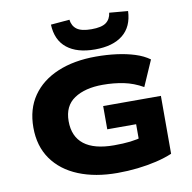

<svg xmlns="http://www.w3.org/2000/svg" viewBox="-101 -1067 1177 1179"><g transform="rotate(-10 488.0 -478.0)"><path d="M537 11Q399 11 295 -31.5Q191 -74 133.5 -155.5Q76 -237 76 -353Q76 -468 132 -549Q188 -630 290 -673Q392 -716 529 -716Q596 -716 657.5 -708Q719 -700 771 -683.5Q823 -667 860 -640L790 -480Q732 -513 671 -525.5Q610 -538 540 -538Q430 -538 363 -493.5Q296 -449 296 -354Q296 -258 359 -209Q422 -160 546 -160Q604 -160 646.5 -165Q689 -170 732 -182L701 -142V-264H521V-409H881V-48Q836 -29 780.5 -16Q725 -3 663.5 4Q602 11 537 11ZM533 -760Q421 -760 358.5 -810Q296 -860 292 -957L409 -967Q414 -927 442.5 -906.5Q471 -886 533 -886Q596 -886 624 -906.5Q652 -927 657 -967L773 -957Q769 -860 707 -810Q645 -760 533 -760Z"/></g></svg>

Font: Nunito Sans 7pt Expanded Black
Style: Regular
Weight: 900
Width: 7
Designer: Vernon Adams
Foundry: Vernon Adams
Version: Version 3.101;gftools[0.9.27]